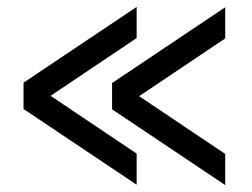

<svg xmlns="http://www.w3.org/2000/svg" viewBox="-20 -565 727 555"><path d="M631 -30 304 -249V-325L631 -544V-454L345 -262V-312L631 -120ZM375 -31 48 -250V-326L375 -545V-455L89 -263V-313L375 -121Z"/></svg>

Font: Inclusive Sans
Style: Regular
Weight: 400
Designer: Olivia King
Foundry: Olivia King
Version: Version 2.004